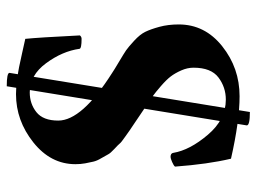

<svg xmlns="http://www.w3.org/2000/svg" viewBox="-112 -580 731 546"><g transform="rotate(-90 253.0 -306.5)"><path d="M258.8 -626Q278.3 -626 299.8 -623Q321.3 -620.1 335.9 -617.2Q350.6 -614.3 376.5 -608.4Q402.3 -602.5 416 -599.6Q419.9 -562.5 425.8 -444.3Q421.9 -439.5 416 -439.5Q388.7 -439.5 387.7 -445.3Q380.9 -494.1 346.7 -540.5Q312.5 -586.9 263.7 -586.9Q231.4 -586.9 207.5 -567.9Q183.6 -548.8 183.6 -505.9Q183.6 -438.5 319.3 -352.5Q326.2 -347.7 350.1 -333.5Q374 -319.3 383.3 -313Q392.6 -306.6 410.6 -290Q428.7 -273.4 436 -258.3Q443.4 -243.2 450.2 -218.3Q457 -193.4 457 -163.1Q457 -88.9 395 -39.6Q333 9.8 252.9 9.8Q182.6 9.8 75.2 -14.6Q59.6 -80.1 52.7 -173.8Q55.7 -177.7 65.9 -182.1Q76.2 -186.5 80.1 -186.5Q90.8 -186.5 91.8 -178.7Q99.6 -131.8 143.1 -80.6Q186.5 -29.3 243.2 -29.3Q278.3 -29.3 306.2 -50.3Q334 -71.3 334 -121.1Q334 -138.7 326.2 -156.2Q318.4 -173.8 309.1 -186Q299.8 -198.2 281.7 -213.9Q263.7 -229.5 253.4 -236.8Q243.2 -244.1 221.7 -258.3Q200.2 -272.5 196.3 -275.4Q195.3 -276.4 176.8 -288.6Q158.2 -300.8 155.8 -302.7Q153.3 -304.7 137.2 -315.9Q121.1 -327.1 118.2 -331.1Q115.2 -335 103 -346.2Q90.8 -357.4 87.4 -364.3Q84 -371.1 76.7 -383.3Q69.3 -395.5 66.9 -405.8Q64.5 -416 62 -429.2Q59.6 -442.4 59.6 -457Q59.6 -527.3 121.6 -576.7Q183.6 -626 258.8 -626ZM281.2 -652.3Q319.3 -652.3 319.3 -644.5L208 39.1Q169.9 39.1 169.9 30.3Z"/></g></svg>

Font: Crimson
Style: Bold
Weight: 700
Version: Version 0.8 ; ttfautohint (v1.00) -l 8 -r 50 -G 200 -x 14 -D